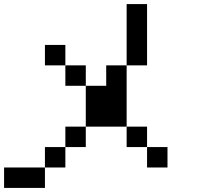

<svg xmlns="http://www.w3.org/2000/svg" viewBox="-20 -920 1040 940"><path d="M0 0V-100H200V0ZM200 -100V-200H300V-100ZM200 -600V-700H300V-600ZM400 -200H300V-300H400ZM400 -500H500V-600H600V-300H400ZM400 -600V-500H300V-600ZM600 -200V-300H700V-200ZM600 -600V-900H700V-600ZM800 -200V-100H700V-200Z"/></svg>

Font: GalmuriMono9 Regular
Style: Regular
Weight: 400
Designer: Lee Minseo (quiple)
Version: Version 2.399;hotconv 1.1.1;makeotfexe 2.6.0 DEVELOPMENT